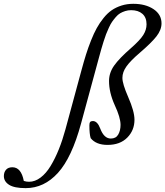

<svg xmlns="http://www.w3.org/2000/svg" viewBox="-299 -745 863 1002"><path d="M-165 236.8Q-224.1 236.8 -251.5 219.5Q-278.8 202.1 -278.8 173.8Q-278.8 153.8 -267.6 140.9Q-256.3 127.9 -234.4 127.9Q-188.5 127.9 -174.8 199.2Q-161.6 203.6 -147.5 203.6Q-116.2 203.6 -87.2 181.6Q-58.1 159.7 -34.7 120.8Q-11.2 82 7.8 34.7Q26.9 -12.7 42.5 -69.8L126 -377.9Q138.7 -424.8 149.9 -460.4Q161.1 -496.1 176 -533.7Q190.9 -571.3 206.1 -598.6Q221.2 -626 241.5 -651.1Q261.7 -676.3 284.2 -691.7Q306.6 -707 335.2 -716.1Q363.8 -725.1 396.5 -725.1Q460.4 -725.1 502.2 -697.3Q543.9 -669.4 543.9 -623Q543.9 -588.9 517.3 -554.9Q490.7 -521 429.7 -468.8Q382.8 -428.7 361.3 -398.9Q339.8 -369.1 339.8 -338.4Q339.8 -307.6 370.1 -238.3Q402.8 -163.6 402.8 -120.1Q402.8 -64.9 365.2 -26.9Q327.6 11.2 262.2 11.2Q202.6 11.2 174.3 -23.9Q167.5 -44.4 167.5 -91.3Q167.5 -103.5 171.6 -108.4Q175.8 -113.3 185.5 -113.3Q209.5 -113.3 224.1 -74.2Q243.7 -22 279.3 -22Q306.2 -22 318.1 -43Q330.1 -64 330.1 -93.3Q330.1 -131.3 299.8 -196.3Q270 -262.2 270 -322.3Q270 -365.2 296.9 -403.1Q323.7 -440.9 384.8 -494.1Q431.6 -535.2 448.7 -562.3Q465.8 -589.4 465.8 -618.2Q465.8 -653.8 444.1 -672.9Q422.4 -691.9 385.3 -691.9Q369.1 -691.9 354.5 -687.3Q339.8 -682.6 328.1 -675.8Q316.4 -668.9 305.2 -655.8Q293.9 -642.6 285.9 -631.1Q277.8 -619.6 269 -600.1Q260.3 -580.6 254.6 -566.4Q249 -552.2 241.5 -528.1Q233.9 -503.9 229.7 -489Q225.6 -474.1 218.3 -447.8L124 -100.6Q75.7 77.6 3.4 157.2Q-68.8 236.8 -165 236.8Z"/></svg>

Font: Elstob 10pt
Style: Italic
Weight: 400
Italic angle: -20°
Designer: Peter S. Baker
Version: Version 1.015